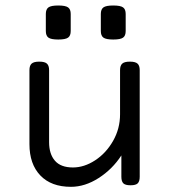

<svg xmlns="http://www.w3.org/2000/svg" viewBox="-20 -686 640 716"><path d="M243.7 -633.8V-570.3Q243.7 -552.7 233.9 -545.7Q224.1 -538.6 197.3 -538.6Q170.4 -538.6 160.6 -545.7Q150.9 -552.7 150.9 -570.3V-633.8Q150.9 -651.4 160.6 -658.4Q170.4 -665.5 197.3 -665.5Q224.1 -665.5 233.9 -658.4Q243.7 -651.4 243.7 -633.8ZM448.7 -633.8V-570.3Q448.7 -552.7 439 -545.7Q429.2 -538.6 402.3 -538.6Q375.5 -538.6 365.7 -545.7Q356 -552.7 356 -570.3V-633.8Q356 -651.4 365.7 -658.4Q375.5 -665.5 402.3 -665.5Q429.2 -665.5 439 -658.4Q448.7 -651.4 448.7 -633.8ZM501 -424.3V-26.9Q501 -9.8 493.7 -2.4Q486.3 4.9 467.3 4.9H466.3Q447.3 4.9 439.9 -2.4Q432.6 -9.8 432.6 -26.9V-106.4Q399.4 -55.2 348.1 -22.2Q296.9 10.7 244.6 10.7Q170.9 10.7 130.4 -31.7Q89.8 -74.2 89.8 -148.4V-424.3Q89.8 -441.4 97.9 -448.7Q106 -456.1 126 -456.1H127Q147 -456.1 155 -448.7Q163.1 -441.4 163.1 -424.3V-155.8Q163.1 -111.8 184.8 -86.7Q206.5 -61.5 252 -61.5Q293.9 -61.5 334.7 -88.1Q375.5 -114.7 401.6 -160.4Q427.7 -206.1 427.7 -259.8V-424.3Q427.7 -441.4 435.8 -448.7Q443.8 -456.1 463.9 -456.1H464.8Q484.9 -456.1 492.9 -448.7Q501 -441.4 501 -424.3Z"/></svg>

Font: Courier Prime Sans
Style: Regular
Weight: 400
Designer: Alan Dague-Greene
Foundry: Quote-Unquote Apps
Version: Version 3.020